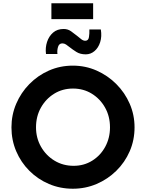

<svg xmlns="http://www.w3.org/2000/svg" viewBox="-20 -1145 892 1173"><path d="M50 -367Q50 -443 79 -511Q108 -579 159.5 -631.5Q211 -684 279 -714Q347 -744 425 -744Q502 -744 570 -714Q638 -684 690.5 -631.5Q743 -579 772.5 -511Q802 -443 802 -367Q802 -289 772.5 -221Q743 -153 690.5 -101.5Q638 -50 570 -21Q502 8 425 8Q347 8 279 -21Q211 -50 159.5 -101.5Q108 -153 79 -221Q50 -289 50 -367ZM200 -367Q200 -302 230.5 -248.5Q261 -195 313 -163.5Q365 -132 430 -132Q493 -132 543.5 -163.5Q594 -195 623 -248.5Q652 -302 652 -367Q652 -434 622 -487.5Q592 -541 541 -572.5Q490 -604 426 -604Q362 -604 311 -572.5Q260 -541 230 -487.5Q200 -434 200 -367ZM504 -813Q470 -813 447 -827.5Q424 -842 405 -857Q394 -866 383.5 -873Q373 -880 361 -880Q341 -880 334.5 -858.5Q328 -837 331 -815H261Q256 -854 267.5 -889Q279 -924 304.5 -946Q330 -968 369 -968Q394 -968 414 -954Q434 -940 451 -926Q465 -914 477 -905Q489 -896 501 -896Q520 -896 523.5 -918.5Q527 -941 526 -965H596Q603 -922 592 -887.5Q581 -853 557.5 -833Q534 -813 504 -813ZM294 -1125H549V-1028H294Z"/></svg>

Font: Synthetic
Style: Bold
Weight: 700
Designer: Santiago Orozco
Foundry: Typemade
Version: Version 2.000; ttfautohint (v1.8.4.7-5d5b)